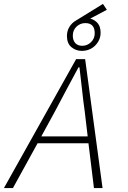

<svg xmlns="http://www.w3.org/2000/svg" viewBox="-32 -961 652 981"><path d="M250 -394 179 -264H416L401 -391Q393 -447 387 -504.5Q381 -562 374 -617H369Q337 -559 309 -505.5Q281 -452 250 -394ZM-12 0 357 -659H403L492 0H448L420 -229H160L34 0ZM386 -701Q356 -701 333 -720Q310 -739 310 -777Q310 -803 322.5 -823.5Q335 -844 356 -856L494 -941L514 -911L429 -866Q452 -860 467 -842.5Q482 -825 482 -794Q482 -774 474.5 -757.5Q467 -741 454 -728Q441 -715 423.5 -708Q406 -701 386 -701ZM388 -727Q414 -727 433 -745.5Q452 -764 452 -791Q452 -843 404 -843Q378 -843 359 -825Q340 -807 340 -779Q340 -755 352.5 -741Q365 -727 388 -727Z"/></svg>

Font: Source Code Pro Light
Style: Italic
Weight: 300
Italic angle: -11°
Monospace: yes
Designer: Paul D. Hunt, Teo Tuominen
Foundry: Adobe Systems Incorporated
Version: Version 1.050;PS 1.000;hotconv 16.6.51;makeotf.lib2.5.65220